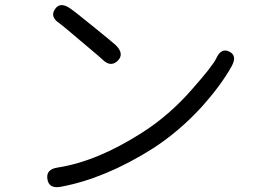

<svg xmlns="http://www.w3.org/2000/svg" viewBox="-20 -738 1040 769"><path d="M224 10Q176 19 170 -20Q163 -60 211 -67Q368 -91 548 -206Q657 -275 748 -379Q832 -474 846 -504Q866 -548 899 -531Q931 -515 908 -473Q866 -397 786 -308Q696 -210 590 -142Q401 -23 224 10ZM451 -494Q422 -467 389 -501Q382 -508 308 -570Q227 -639 219 -644Q179 -670 200 -701Q220 -732 260 -705Q278 -693 358 -628Q438 -563 445 -556Q479 -521 451 -494Z"/></svg>

Font: Resource Han Rounded KR Normal
Style: Regular
Weight: 350
Designer: Cyano Hao (round all glyphs); Ryoko NISHIZUKA 西塚涼子 (kana, bopomofo & ideographs); Paul D. Hunt (Latin, Greek & Cyrillic)
Foundry: Cyano Hao
Version: 0.990